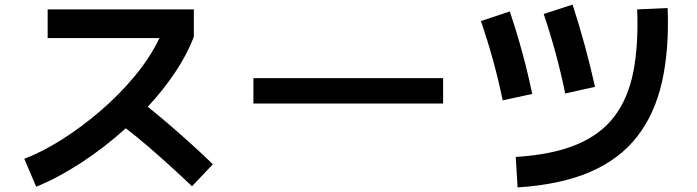

<svg xmlns="http://www.w3.org/2000/svg" viewBox="-20 -777 3040 838"><path d="M138 38 86 -84Q165 -114 251 -168.5Q337 -223 419.5 -294Q502 -365 569 -446Q636 -527 676 -611H188V-736H826V-616Q796 -538 744 -460.5Q692 -383 625 -311Q670 -275 720 -232Q770 -189 818.5 -145Q867 -101 909 -60L818 36Q775 -5 725 -50.5Q675 -96 624.5 -139.5Q574 -183 529 -217Q436 -133 334 -66.5Q232 0 138 38Z M1914 -436V-325H1086V-436Z M2447 -369Q2411 -544 2353 -716L2479 -757Q2508 -668 2532.5 -578Q2557 -488 2577 -398ZM2239 41 2231 -92Q2391 -102 2496.5 -146Q2602 -190 2662 -269.5Q2722 -349 2744.5 -465.5Q2767 -582 2761 -736L2894 -742Q2901 -561 2869.5 -420.5Q2838 -280 2761 -181Q2684 -82 2555.5 -26.5Q2427 29 2239 41ZM2174 -339Q2138 -514 2079 -685L2205 -727Q2235 -638 2259.5 -548Q2284 -458 2303 -367Z"/></svg>

Font: Murecho SemiBold
Style: Regular
Weight: 600
Designer: Neil Summerour
Foundry: Positype
Version: Version 1.010; ttfautohint (v1.8.3)